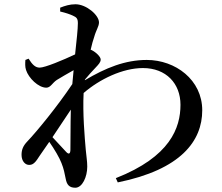

<svg xmlns="http://www.w3.org/2000/svg" viewBox="-20 -825 1040 900"><path d="M246 -450C265 -462 295 -479 325 -496L319 -431C249 -326 151 -207 108 -162C88 -141 81 -123 81 -99C81 -69 99 -51 118 -52C139 -52 151 -72 166 -95L211 -160C235 -126 259 -85 268 -61C279 -34 283 -12 288 13C293 40 304 55 333 55C366 55 389 4 389 -44C389 -70 385 -89 382 -123C377 -181 367 -293 372 -389C447 -454 555 -506 650 -506C759 -506 826 -433 826 -334C826 -226 778 -90 523 10L532 30C828 -30 928 -164 928 -308C928 -451 802 -544 668 -544C567 -544 475 -507 378 -449V-452C395 -473 414 -493 428 -508C442 -523 452 -533 452 -546C452 -559 430 -580 410 -590L405 -592C411 -617 416 -637 421 -650C431 -686 444 -701 444 -720C444 -754 385 -805 334 -805C307 -805 285 -798 262 -789V-771C288 -765 308 -758 321 -752C339 -744 345 -738 345 -716C345 -689 339 -635 332 -570C277 -544 191 -508 166 -508C145 -508 131 -523 114 -550L99 -544C98 -529 97 -512 102 -497C114 -459 160 -414 197 -414C217 -414 225 -436 246 -450ZM312 -311C310 -235 311 -160 310 -121C309 -103 302 -101 291 -112L226 -182Z"/></svg>

Font: Noto Serif CJK SC SemiBold
Style: Regular
Weight: 600
Designer: Ryoko NISHIZUKA 西塚涼子 (kana & ideographs); Frank Grießhammer (Latin, Greek & Cyrillic); Wenlong ZHANG 张文龙 (bopomofo); San
Foundry: Adobe
Version: Version 2.001;hotconv 1.1.0;makeotfexe 2.6.0